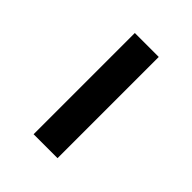

<svg xmlns="http://www.w3.org/2000/svg" viewBox="7 -877 397 397"><g transform="rotate(-45 205.5 -679.0)"><path d="M58 -644H354V-714H58Z"/></g></svg>

Font: FIGSv2-sans-serif SemiBold
Style: Regular
Weight: 600
Designer: Matt McInerney, Pablo Impallari, Rodrigo Fuenzalida,Mirko Velimirovic
Foundry: Matt McInerney, Pablo Impallari, Rodrigo Fuenzalida
Version: Version 4.021;hotconv 1.0.109;makeotfexe 2.5.65596